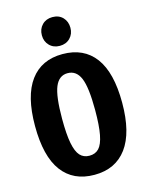

<svg xmlns="http://www.w3.org/2000/svg" viewBox="-138 -1016 856 1117"><g transform="rotate(-15 290.5 -458.0)"><path d="M553 -347Q553 -167 485 -75Q417 17 290 17Q163 17 95.5 -73.5Q28 -164 28 -347Q28 -527 95.5 -618.5Q163 -710 290 -710Q418 -710 485.5 -619.5Q553 -529 553 -347ZM191 -347Q191 -253 201.5 -199Q212 -145 233.5 -121.5Q255 -98 290 -98Q326 -98 347.5 -121Q369 -144 379.5 -198.5Q390 -253 390 -347Q390 -483 366.5 -539Q343 -595 290 -595Q238 -595 214.5 -538.5Q191 -482 191 -347ZM375 -846Q375 -809 351 -784.5Q327 -760 289 -760Q251 -760 227 -784.5Q203 -809 203 -846Q203 -884 227 -908.5Q251 -933 289 -933Q328 -933 351.5 -908.5Q375 -884 375 -846Z"/></g></svg>

Font: Fira Sans Extra Condensed
Style: Bold
Weight: 700
Width: 1
Designer: Carrois Corporate & Edenspiekermann AG
Foundry: Carrois Corporate GbR & Edenspiekermann AG
Version: Version 4.203